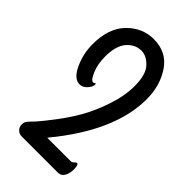

<svg xmlns="http://www.w3.org/2000/svg" viewBox="-221 -765 840 840"><g transform="rotate(45 199.0 -345.0)"><path d="M177 -65H322Q331 -65 337 -72Q343 -79 347 -79Q358 -79 358 -50Q358 -25 348 -7.5Q338 10 319 10H94Q79 10 68 -0.5Q57 -11 57 -27Q57 -45 69 -56Q78 -65 93.5 -82Q109 -99 146.5 -148Q184 -197 212.5 -246.5Q241 -296 264.5 -365Q288 -434 288 -495Q288 -566 259.5 -596Q231 -626 200 -626Q161 -626 133 -594Q105 -562 105 -495Q105 -449 120 -413.5Q135 -378 148 -378Q151 -378 154 -380.5Q157 -383 158 -383Q162 -383 161 -374Q159 -360 144.5 -345Q130 -330 112 -330Q77 -330 52.5 -383Q28 -436 28 -495Q28 -594 80 -647Q132 -700 202 -700Q282 -700 324 -638Q366 -576 366 -492Q366 -293 177 -65Z"/></g></svg>

Font: Grand Hotel
Style: Regular
Weight: 400
Designer: Brian J. Bonislawsky & Jim Lyles for Astigmatic (AOETI)
Foundry: Astigmatic (AOETI)
Version: Version 001.000